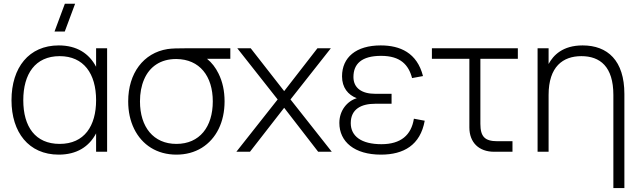

<svg xmlns="http://www.w3.org/2000/svg" viewBox="-20 -792 3338 1002"><path d="M372 -772.5H318.5L264.5 -627.5H318ZM481.5 -540V-443.5C445 -513 381 -555 286.5 -555C131 -555 40 -439.5 40 -269C40 -102 129.5 15 286.5 15C380.5 15 445 -26.5 481.5 -96V0H539V-540ZM291.5 -499C416.5 -499 481.5 -408 481.5 -269C481.5 -135 420.5 -41 291.5 -41C164.5 -41 101.5 -130.5 101.5 -269C101.5 -405.5 163.5 -499 291.5 -499Z M900.5 15C950.5 15 994.5 3 1033 -20.5C1109 -68 1152 -155 1152 -263C1152 -317.5 1141.5 -365.5 1120.5 -408C1105 -439.5 1085 -465.5 1060.5 -485H1182V-540H947C911 -540 878 -539.5 854.5 -536C728.5 -516 649 -409.5 649 -263C649 -209.5 659.5 -161.5 680 -119.5C721.5 -35 800 15 900.5 15ZM900.5 -41C781 -41 710.5 -129 710.5 -263C710.5 -305.5 717.5 -344 732 -377.5C760.5 -444.5 818.5 -484 898.5 -484H900.5C1022 -483 1090.5 -394.5 1090.5 -263C1090.5 -130 1022 -41 900.5 -41Z M1284.5 0 1463 -229.5 1640.5 0H1711.5L1496 -273L1706.5 -540H1636.5L1463 -316.5L1288.5 -540H1218.5L1429 -273L1213.5 0Z M1968 15C2086.5 15 2173.5 -34.5 2196.5 -162L2140 -172.5C2126.5 -87 2072 -39.5 1970.5 -39.5C1865.5 -39.5 1810.5 -81.5 1810.5 -149.5C1810.5 -223.5 1866.5 -250.5 1937.5 -250.5H2023.5V-302.5H1937.5C1869 -302.5 1824.5 -332 1824.5 -390C1824.5 -458.5 1867 -500.5 1969 -500.5C2070 -500.5 2112.5 -453.5 2130.5 -384.5L2187.5 -395C2156.5 -517 2067.5 -555 1967 -555C1838 -555 1765 -492.5 1765 -393.5C1765 -335 1796 -297 1842 -279.5C1793 -265 1751 -216.5 1751 -150.5C1751 -52 1830 15 1968 15Z M2234 -485H2429.5V-127C2429.5 -48.5 2479 0 2559 0H2654.5V-55H2576C2510 -55 2487 -79 2487 -146V-485H2682.5V-540H2234Z M3181 189.5H3238.5V-301.5C3238.5 -476 3151 -555 3020.5 -555C2916.5 -555 2867.5 -503.5 2843 -458V-540H2785.5V0H2843V-296.5C2843 -444.5 2918 -499 3014 -499C3111.5 -499 3181 -444.5 3181 -296.5Z"/></svg>

Font: Vela Sans Light
Style: Regular
Weight: 300
Designer: Principal design: Mikhail Sharanda - project Manrope.
Design modification: Ravid Balaliev
Foundry: Mikhail Sharanda
Version: Version 1.001